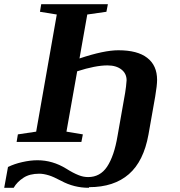

<svg xmlns="http://www.w3.org/2000/svg" viewBox="-86 -674 854 913"><path d="M338 216 336 219Q266 219 205 186Q167 166 147 160Q121 152 101 152Q55 152 26 171Q-5 191 -21 219H-66L-48 120Q-17 105 19 97Q58 88 92 88Q164 88 229 128Q262 149 288 159Q310 168 333 168Q390 168 423 119Q457 68 473 -28L509 -232Q514 -262 516 -292Q516 -324 492 -343Q467 -363 425 -363Q368 -363 281 -335L230 -48L308 -35L301 1H-7L-1 -35L86 -48L184 -605L104 -618L110 -654H427L420 -618L329 -605L292 -396Q408 -435 477 -435Q568 -435 614 -399Q661 -363 661 -294Q661 -268 652 -215L620 -34Q597 93 527 154Q456 216 338 216Z"/></svg>

Font: Libra Serif Modern
Style: Bold Italic
Weight: 700
Italic angle: -12°
Designer: Stefan Peev, Context Ltd
Foundry: Stefan Peev, Context Ltd
Version: Version 1.000